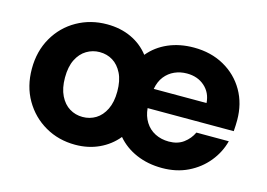

<svg xmlns="http://www.w3.org/2000/svg" viewBox="-75 -648 1115 801"><g transform="rotate(15 482.0 -248.0)"><path d="M299 12Q227 12 169 -21.5Q111 -55 77 -113.5Q43 -172 43 -248Q43 -324 77 -383Q111 -442 169.5 -475Q228 -508 299 -508Q357 -508 403.5 -486.5Q450 -465 481 -425Q514 -465 563.5 -486.5Q613 -508 674 -508Q748 -508 805 -476Q862 -444 894 -388.5Q926 -333 926 -262Q926 -252 925.5 -239.5Q925 -227 924 -214H552Q555 -180 571 -154.5Q587 -129 613.5 -115.5Q640 -102 673 -102Q711 -102 736.5 -121Q762 -140 775 -168H915Q902 -118 868.5 -77Q835 -36 785.5 -12Q736 12 674 12Q613 12 563 -9.5Q513 -31 480 -70Q448 -31 401.5 -9.5Q355 12 299 12ZM299 -108Q330 -108 355.5 -123.5Q381 -139 396.5 -170.5Q412 -202 412 -248Q412 -295 396.5 -326Q381 -357 356 -372.5Q331 -388 299 -388Q269 -388 243 -372.5Q217 -357 201.5 -326Q186 -295 186 -248Q186 -202 201.5 -170.5Q217 -139 242.5 -123.5Q268 -108 299 -108ZM556 -298H784Q781 -342 750.5 -369Q720 -396 674 -396Q645 -396 620.5 -385Q596 -374 579 -352.5Q562 -331 556 -298Z"/></g></svg>

Font: DM Sans 28pt ExtraBold
Style: Regular
Weight: 800
Version: Version 4.004;gftools[0.9.30]